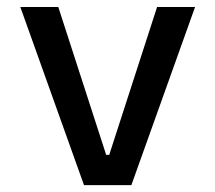

<svg xmlns="http://www.w3.org/2000/svg" viewBox="-20 -538 626 558"><path d="M224.1 0 39.1 -517.6H149.4L288.6 -87.9H297.4L436.5 -517.6H546.9L361.8 0Z"/></svg>

Font: Cascadia Mono
Style: Regular
Weight: 400
Monospace: yes
Designer: Aaron Bell
Foundry: Saja Typeworks
Version: Version 2404.023